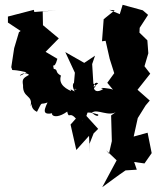

<svg xmlns="http://www.w3.org/2000/svg" viewBox="-20 -744 677 800"><path d="M353 -145 370 -188 389 -207 340 -261 351 -294 322 -314 379 -386 369 -396 364 -477 376 -512 331 -482 252 -527 292 -441 288 -396 304 -356 274 -372 290 -326 298 -244V-252L274 -225L298 -119L351 -178L354 -110ZM310 -374C319 -414 261 -413 294 -358C254 -371 222 -393 234 -429C207 -443 224 -454 204 -457C197 -490 205 -447 219 -499L170 -528L225 -584L159 -639L158 -696L215 -701L123 -694L121 -703L13 -675V-650L66 -615L59 -610L39 -543L27 -464C37 -442 14 -461 90 -443C35 -407 77 -455 101 -432C75 -418 72 -413 76 -389C74 -334 119 -350 107 -301C138 -362 84 -301 134 -278C160 -328 144 -304 178 -317C159 -277 157 -259 223 -278C176 -287 194 -232 260 -279C268 -244 269 -286 301 -244C308 -243 328 -244 322 -239C328 -255 317 -290 385 -268C394 -270 392 -248 363 -274C383 -294 436 -253 468 -281L443 -263L446 -156L434 -104L422 -118L466 -76L406 36C438 13 469 -11 503 -34L550 -37L539 -69L582 -63L612 -106L595 -191L537 -175L554 -252L587 -305L604 -325L553 -370L606 -437L582 -468L598 -522L594 -576L561 -608L562 -628L597 -682L575 -701L491 -724L479 -685L436 -703L458 -701L412 -664L405 -572L420 -574L437 -499L456 -439L427 -399L451 -370C443 -376 380 -382 410 -373C359 -340 364 -412 389 -397C332 -346 338 -368 285 -373Z"/></svg>

Font: Asimov Aggro
Style: Condensed
Weight: 500
Designer: Google
Version: Version 2.000980; 2014